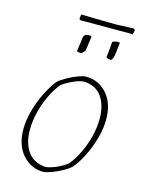

<svg xmlns="http://www.w3.org/2000/svg" viewBox="-111 -788 651 862"><g transform="rotate(15 214.0 -357.5)"><path d="M175 6Q117 5 78.5 -39Q40 -83 40 -157Q40 -197 52 -241.5Q64 -286 84 -327Q104 -368 128 -399Q144 -413 167.5 -426Q191 -439 214.5 -448Q238 -457 253 -457Q312 -456 350 -412Q388 -368 388 -294Q388 -254 376 -209.5Q364 -165 344 -123.5Q324 -82 299 -52Q284 -38 260 -25Q236 -12 213 -3.5Q190 5 175 6ZM180 -18Q200 -20 227 -31.5Q254 -43 278 -61Q302 -90 320.5 -129Q339 -168 349 -209.5Q359 -251 359 -289Q359 -352 331.5 -391Q304 -430 250 -433Q229 -432 201.5 -420Q174 -408 150 -391Q126 -362 107.5 -323Q89 -284 79 -242Q69 -200 69 -162Q69 -100 96.5 -61Q124 -22 180 -18ZM317 -565Q319 -583 321 -602Q323 -621 324 -638Q337 -645 355 -645L358 -641Q356 -619 353 -597Q350 -575 348 -570Q347 -568 344 -563.5Q341 -559 339 -558Q336 -558 328.5 -559.5Q321 -561 317 -565ZM182 -556 191 -625Q192 -627 194 -630.5Q196 -634 198 -636Q202 -638 209 -639Q216 -640 222 -640L228 -635Q227 -629 225 -614Q223 -599 221 -585Q219 -571 218 -568Q216 -565 211 -560Q206 -555 203 -553Q191 -553 182 -556ZM159 -695 155 -702 158 -721Q182 -720 215 -719.5Q248 -719 277.5 -718.5Q307 -718 318 -718L401 -721L409 -715L404 -695Z"/></g></svg>

Font: Labrada ExtraLight
Style: Italic
Weight: 200
Italic angle: -7°
Designer: Mercedes Jáuregui
Foundry: Omnibus-Type Team
Version: Version 1.000; ttfautohint (v1.8.4.7-5d5b)